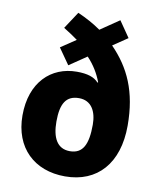

<svg xmlns="http://www.w3.org/2000/svg" viewBox="-86 -835 757 913"><g transform="rotate(10 292.5 -378.5)"><path d="M218 -767 164 -685C188 -670 213 -654 233 -639L160 -590L214 -513L298 -570C331 -535 353 -498 368 -458L365 -456C345 -479 312 -490 260 -490C136 -490 41 -401 41 -241C41 -84 142 10 290 10C446 10 542 -97 542 -279C542 -444 491 -552 403 -642L474 -690L421 -767L330 -705C296 -729 259 -749 218 -767ZM292 -368C352 -368 378 -319 378 -255C378 -160 355 -112 292 -112C230 -112 205 -163 205 -240C205 -327 230 -368 292 -368Z"/></g></svg>

Font: Noto Sans Georgian SemiCondensed ExtraBold
Style: Regular
Weight: 800
Width: 4
Designer: Monotype Design Team, Akaki Razmadze
Foundry: Google LLC
Version: Version 2.005